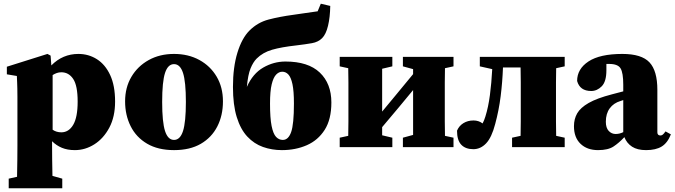

<svg xmlns="http://www.w3.org/2000/svg" viewBox="-20 -794 3640 1036"><path d="M27 222V170L72 160Q73 110 73.5 68.5Q74 27 74 -8V-272Q74 -300 73.5 -317Q73 -334 72.5 -349Q72 -364 71 -384L17 -393V-434L236 -503L253 -494L257 -441Q318 -503 403 -503Q458 -503 503 -474.5Q548 -446 574.5 -389Q601 -332 601 -246Q601 -164 570 -105.5Q539 -47 489.5 -15.5Q440 16 384 16Q344 16 314 3.5Q284 -9 261 -32V-8Q261 26 261.5 66.5Q262 107 263 155L316 170V222ZM311 -404Q298 -404 286.5 -400Q275 -396 264 -389V-94Q284 -80 311 -80Q351 -80 375 -120.5Q399 -161 399 -246Q399 -332 375 -368Q351 -404 311 -404Z M919 16Q833 16 774 -18.5Q715 -53 685 -113Q655 -173 655 -247Q655 -322 689 -379.5Q723 -437 782.5 -470Q842 -503 919 -503Q996 -503 1055.5 -470.5Q1115 -438 1149 -380.5Q1183 -323 1183 -247Q1183 -171 1152.5 -111.5Q1122 -52 1063.5 -18Q1005 16 919 16ZM919 -39Q952 -39 967.5 -87Q983 -135 983 -244Q983 -353 967.5 -400.5Q952 -448 919 -448Q886 -448 870.5 -400.5Q855 -353 855 -244Q855 -135 870.5 -87Q886 -39 919 -39Z M1501 16Q1447 16 1399 -1Q1351 -18 1314.5 -57Q1278 -96 1257.5 -162Q1237 -228 1237 -325Q1237 -431 1261 -509.5Q1285 -588 1326 -629Q1370 -673 1429 -688.5Q1488 -704 1562 -714Q1592 -718 1627.5 -723.5Q1663 -729 1694 -733L1711 -774L1762 -762Q1761 -701 1750 -655Q1739 -609 1718 -588Q1697 -567 1663 -561Q1629 -555 1579 -549Q1498 -540 1448 -525.5Q1398 -511 1365 -478Q1346 -459 1332 -425Q1318 -391 1312 -325Q1344 -397 1400.5 -429.5Q1457 -462 1520 -462Q1643 -462 1705.5 -402.5Q1768 -343 1768 -241Q1768 -150 1732 -93.5Q1696 -37 1635.5 -10.5Q1575 16 1501 16ZM1506 -39Q1536 -39 1551 -81.5Q1566 -124 1566 -235Q1566 -303 1558 -340Q1550 -377 1536 -392Q1522 -407 1503 -407Q1485 -407 1470 -391.5Q1455 -376 1446 -339Q1437 -302 1437 -235Q1437 -157 1445.5 -114.5Q1454 -72 1469.5 -55.5Q1485 -39 1506 -39Z M2154 -436V-487H2427V-436L2381 -426Q2380 -390 2380 -349Q2380 -308 2380 -277V-210Q2380 -179 2380 -138Q2380 -97 2381 -61L2427 -51V0H2154V-51L2209 -66V-308L2132 -215L2042 -108V-64L2097 -51V0H1813V-51L1859 -61Q1860 -97 1860 -138Q1860 -179 1860 -210V-277Q1860 -308 1860 -349Q1860 -390 1859 -426L1813 -436V-487H2097V-436L2042 -423V-192L2110 -274L2209 -394V-421Z M2534 11Q2492 11 2469 -13Q2446 -37 2446 -89Q2457 -115 2480.5 -129.5Q2504 -144 2535 -144Q2563 -144 2584 -128Q2593 -145 2599 -165Q2615 -216 2623.5 -281Q2632 -346 2636 -421L2569 -436V-487H3027V-436L2981 -426Q2980 -390 2980 -349Q2980 -308 2980 -277V-210Q2980 -179 2980 -138Q2980 -97 2981 -61L3027 -51V0H2743V-51L2789 -61Q2790 -97 2790 -138Q2790 -179 2790 -210V-277Q2790 -309 2790 -351Q2790 -393 2789 -430H2694Q2691 -351 2681.5 -275Q2672 -199 2652 -125Q2633 -52 2603 -20.5Q2573 11 2534 11Z M3466 16Q3419 16 3390.5 -2.5Q3362 -21 3349 -54Q3320 -23 3290.5 -3.5Q3261 16 3207 16Q3148 16 3112.5 -18Q3077 -52 3077 -113Q3077 -152 3094.5 -182.5Q3112 -213 3156.5 -238.5Q3201 -264 3282 -285Q3297 -289 3312.5 -293Q3328 -297 3343 -301V-337Q3343 -401 3328.5 -425Q3314 -449 3267 -449Q3263 -449 3259.5 -449Q3256 -449 3252 -449V-415Q3252 -354 3227 -328.5Q3202 -303 3170 -303Q3109 -303 3094 -357Q3094 -422 3155.5 -462.5Q3217 -503 3338 -503Q3442 -503 3484.5 -457.5Q3527 -412 3527 -309V-80Q3527 -63 3544 -63Q3550 -63 3556 -67.5Q3562 -72 3571 -85L3600 -69Q3582 -23 3550.5 -3.5Q3519 16 3466 16ZM3249 -137Q3249 -104 3264.5 -87.5Q3280 -71 3302 -71Q3323 -71 3343 -81V-254Q3339 -253 3335.5 -251.5Q3332 -250 3328 -249Q3291 -238 3270 -209.5Q3249 -181 3249 -137Z"/></svg>

Font: Source Serif 4 Black
Style: Regular
Weight: 900
Designer: Frank Grießhammer
Foundry: Adobe
Version: Version 4.005;hotconv 1.1.0;makeotfexe 2.6.0